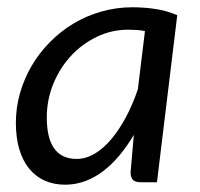

<svg xmlns="http://www.w3.org/2000/svg" viewBox="-20 -504 554 531"><path d="M23.9 0ZM414.1 0H369.1Q352.1 0 346.2 -8.5Q340.3 -17.1 341.3 -29.3L350.1 -130.9Q331.5 -99.6 310.3 -74.2Q289.1 -48.8 265.4 -30.8Q241.7 -12.7 215.1 -2.9Q188.5 6.8 160.2 6.8Q128.9 6.8 103.8 -4.4Q78.6 -15.6 60.8 -37.4Q43 -59.1 33.4 -91.1Q23.9 -123 23.9 -164.6Q23.9 -206.5 35.4 -246.6Q46.9 -286.6 67.6 -322Q88.4 -357.4 117.7 -387.2Q147 -417 182.6 -438.5Q218.3 -460 259.8 -471.9Q301.3 -483.9 346.2 -483.9Q378.4 -483.9 409.7 -479.2Q440.9 -474.6 470.2 -461.9ZM191.9 -64.5Q217.3 -64.5 241.7 -78.9Q266.1 -93.3 287.8 -119.1Q309.6 -145 328.4 -180.2Q347.2 -215.3 361.3 -257.3L380.9 -418Q369.6 -420.4 357.9 -421.1Q346.2 -421.9 335 -421.9Q288.6 -421.9 247.6 -402.1Q206.5 -382.3 175.8 -348.9Q145 -315.4 127.2 -271.5Q109.4 -227.5 109.4 -179.2Q109.4 -64.5 191.9 -64.5Z"/></svg>

Font: Carlito
Style: Italic
Weight: 400
Italic angle: -7°
Designer: Lukasz Dziedzic
Foundry: tyPoland Lukasz Dziedzic
Version: Version 1.104